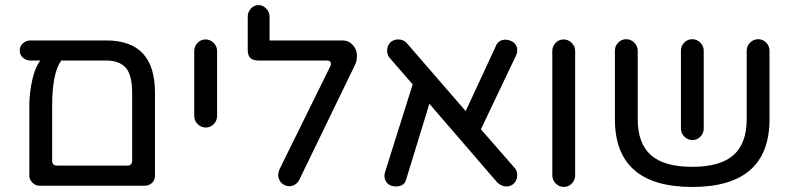

<svg xmlns="http://www.w3.org/2000/svg" viewBox="-20 -738 3155 764"><path d="M596.7 -368.2V-39.1Q596.7 -21.5 585 -10.3Q573.2 1 555.7 1H136.7Q121.1 1 108.9 -11.2Q96.7 -23.4 96.7 -39.1V-317.4Q96.7 -368.2 108.4 -419.9Q120.1 -471.7 140.6 -497.1H101.6Q84 -497.1 71.3 -508.3Q58.6 -519.5 58.6 -537.1Q58.6 -554.7 71.3 -565.9Q84 -577.1 101.6 -577.1H402.3Q500 -577.1 548.3 -525.4Q596.7 -473.6 596.7 -368.2ZM402.3 -497.1H223.6Q187.5 -446.3 187.5 -317.4V-98.6Q187.5 -79.1 207 -79.1H486.3Q505.9 -79.1 505.9 -98.6V-368.2Q505.9 -439.5 480.5 -468.3Q455.1 -497.1 402.3 -497.1Z M752.9 -276.4V-535.2Q752.9 -553.7 766.1 -567.4Q779.3 -581.1 797.9 -581.1Q816.4 -581.1 830.1 -567.4Q843.8 -553.7 843.8 -535.2V-276.4Q843.8 -257.8 830.6 -244.1Q817.4 -230.5 798.8 -230.5Q780.3 -230.5 766.6 -244.1Q752.9 -257.8 752.9 -276.4Z M1086.9 -42Q1086.9 -50.8 1091.8 -63.5L1293.9 -473.6Q1296.9 -479.5 1296.9 -484.4Q1296.9 -497.1 1280.3 -497.1H1010.7Q987.3 -497.1 976.6 -506.8Q965.8 -516.6 965.8 -540V-671.9Q965.8 -690.4 978.5 -704.1Q991.2 -717.8 1008.8 -717.8Q1025.4 -717.8 1039.1 -704.1Q1052.7 -690.4 1052.7 -671.9V-577.1H1342.8Q1367.2 -577.1 1383.8 -559.1Q1400.4 -541 1400.4 -515.6Q1400.4 -494.1 1390.6 -475.6L1170.9 -22.5Q1165 -10.7 1154.3 -3.9Q1143.6 2.9 1130.9 2.9Q1121.1 2.9 1111.3 -2Q1099.6 -7.8 1093.3 -19Q1086.9 -30.3 1086.9 -42Z M2038.1 -41Q2038.1 -18.6 2021.5 -4.9Q2009.8 3.9 1996.1 3.9Q1974.6 3.9 1958 -12.7L1688.5 -325.2L1596.7 -25.4Q1589.8 3.9 1554.7 3.9Q1534.2 3.9 1522 -8.3Q1509.8 -20.5 1509.8 -38.1Q1509.8 -47.9 1512.7 -54.7L1622.1 -402.3L1530.3 -507.8Q1520.5 -518.6 1520.5 -537.1Q1520.5 -556.6 1534.2 -570.3Q1547.9 -581.1 1564.5 -581.1Q1586.9 -581.1 1599.6 -565.4L1833 -295.9L1953.1 -554.7Q1962.9 -580.1 1992.2 -580.1Q2001 -580.1 2013.7 -575.2Q2038.1 -563.5 2038.1 -538.1Q2038.1 -525.4 2032.2 -514.6L1893.6 -223.6L2028.3 -69.3Q2038.1 -59.6 2038.1 -41Z M2177.7 -40V-535.2Q2177.7 -553.7 2190.9 -567.4Q2204.1 -581.1 2222.7 -581.1Q2241.2 -581.1 2254.9 -567.4Q2268.6 -553.7 2268.6 -535.2V-40Q2268.6 -21.5 2255.4 -7.8Q2242.2 5.9 2223.6 5.9Q2205.1 5.9 2191.4 -7.8Q2177.7 -21.5 2177.7 -40Z M3042 -536.1V-263.7Q3042 5.9 2734.4 5.9Q2426.8 5.9 2426.8 -263.7V-536.1Q2426.8 -554.7 2439.9 -568.4Q2453.1 -582 2471.7 -582Q2490.2 -582 2503.9 -568.4Q2517.6 -554.7 2517.6 -536.1V-263.7Q2517.6 -167 2570.3 -120.6Q2623 -74.2 2734.4 -74.2Q2845.7 -74.2 2898.4 -120.6Q2951.2 -167 2951.2 -263.7V-536.1Q2951.2 -554.7 2964.8 -568.4Q2978.5 -582 2997.1 -582Q3015.6 -582 3028.8 -568.4Q3042 -554.7 3042 -536.1ZM2689.5 -226.6V-536.1Q2689.5 -554.7 2702.6 -568.4Q2715.8 -582 2734.4 -582Q2752.9 -582 2766.6 -568.4Q2780.3 -554.7 2780.3 -536.1V-226.6Q2780.3 -208 2767.1 -194.3Q2753.9 -180.7 2735.4 -180.7Q2716.8 -180.7 2703.1 -194.3Q2689.5 -208 2689.5 -226.6Z"/></svg>

Font: KTXP_ComRound
Style: Medium
Weight: 500
Version: Version 1.01;May 16, 2022;FontCreator 13.0.0.2683 64-bit